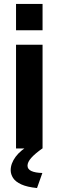

<svg xmlns="http://www.w3.org/2000/svg" viewBox="-20 -750 295 970"><path d="M61 0V-524H195V0ZM61 -597V-730H195V-597ZM34 110Q34 76 59 42Q84 8 136 -21H178L194 0Q157 26 138 47.5Q119 69 119 87Q119 105 138.5 114Q158 123 194 124L167 200Q117 195 87.5 181.5Q58 168 46 149Q34 130 34 110Z"/></svg>

Font: Raleway Thin
Style: Bold
Weight: 700
Version: Version 4.026